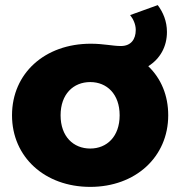

<svg xmlns="http://www.w3.org/2000/svg" viewBox="-20 -722 705 751"><path d="M333 -141C267 -141 217 -188 217 -271C217 -354 267 -401 333 -401C398 -401 448 -354 448 -271C448 -188 398 -141 333 -141ZM333 9C510 9 638 -108 638 -271C638 -349 610 -415 560 -463C606 -492 633 -539 633 -597C633 -639 618 -674 597 -702L489 -663C501 -648 511 -627 511 -605C511 -568 492 -542 453 -542C420 -542 386 -551 335 -551C155 -551 27 -435 27 -271C27 -108 155 9 333 9Z"/></svg>

Font: Montserrat-Alt1 ExtBd
Style: Regular
Weight: 800
Designer: Differentunic
Foundry: Differentunic
Version: Version 7.222